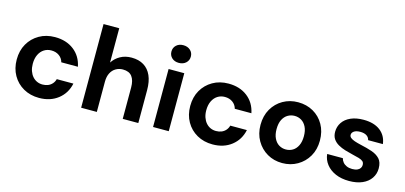

<svg xmlns="http://www.w3.org/2000/svg" viewBox="-64 -1153 3366 1596"><g transform="rotate(15 1618.5 -355.0)"><path d="M310 12Q234 12 175 -21.5Q116 -55 82.5 -114Q49 -173 49 -249Q49 -326 82.5 -384.5Q116 -443 175 -477Q234 -511 310 -511Q407 -511 472.5 -460.5Q538 -410 556 -322H413Q404 -356 376 -376Q348 -396 309 -396Q274 -396 246.5 -378.5Q219 -361 203 -328Q187 -295 187 -249Q187 -215 196.5 -188Q206 -161 222.5 -142Q239 -123 261 -113Q283 -103 309 -103Q335 -103 356 -111.5Q377 -120 392 -137Q407 -154 413 -177H556Q538 -91 472 -39.5Q406 12 310 12Z M670 0V-720H805V-425Q830 -464 872 -487.5Q914 -511 969 -511Q1031 -511 1074 -484.5Q1117 -458 1139.5 -407.5Q1162 -357 1162 -283V0H1028V-270Q1028 -331 1003 -364Q978 -397 924 -397Q891 -397 863.5 -381Q836 -365 820.5 -334.5Q805 -304 805 -260V0Z M1289 0V-499H1424V0ZM1357 -570Q1320 -570 1297 -591.5Q1274 -613 1274 -646Q1274 -679 1297 -700.5Q1320 -722 1357 -722Q1394 -722 1417.5 -700.5Q1441 -679 1441 -646Q1441 -613 1417.5 -591.5Q1394 -570 1357 -570Z M1803 12Q1727 12 1668 -21.5Q1609 -55 1575.5 -114Q1542 -173 1542 -249Q1542 -326 1575.5 -384.5Q1609 -443 1668 -477Q1727 -511 1803 -511Q1900 -511 1965.5 -460.5Q2031 -410 2049 -322H1906Q1897 -356 1869 -376Q1841 -396 1802 -396Q1767 -396 1739.5 -378.5Q1712 -361 1696 -328Q1680 -295 1680 -249Q1680 -215 1689.5 -188Q1699 -161 1715.5 -142Q1732 -123 1754 -113Q1776 -103 1802 -103Q1828 -103 1849 -111.5Q1870 -120 1885 -137Q1900 -154 1906 -177H2049Q2031 -91 1965 -39.5Q1899 12 1803 12Z M2402 12Q2330 12 2272.5 -21.5Q2215 -55 2181 -114Q2147 -173 2147 -249Q2147 -327 2181 -386Q2215 -445 2273 -478Q2331 -511 2402 -511Q2475 -511 2533 -478Q2591 -445 2624.5 -386Q2658 -327 2658 -249Q2658 -172 2624 -113.5Q2590 -55 2532 -21.5Q2474 12 2402 12ZM2402 -105Q2435 -105 2461.5 -121Q2488 -137 2504 -169.5Q2520 -202 2520 -250Q2520 -298 2504 -330Q2488 -362 2461.5 -378Q2435 -394 2403 -394Q2371 -394 2344 -378Q2317 -362 2301 -330Q2285 -298 2285 -249Q2285 -202 2301 -169.5Q2317 -137 2343.5 -121Q2370 -105 2402 -105Z M2978 12Q2911 12 2860.5 -10Q2810 -32 2780 -70.5Q2750 -109 2745 -158H2880Q2884 -140 2896.5 -124.5Q2909 -109 2929.5 -100Q2950 -91 2977 -91Q3004 -91 3021 -98.5Q3038 -106 3046 -118.5Q3054 -131 3054 -145Q3054 -166 3042 -176.5Q3030 -187 3006.5 -194Q2983 -201 2951 -208Q2917 -216 2883.5 -226Q2850 -236 2822 -252Q2794 -268 2777.5 -292.5Q2761 -317 2761 -354Q2761 -398 2785 -434Q2809 -470 2855 -490.5Q2901 -511 2965 -511Q3055 -511 3108.5 -470Q3162 -429 3171 -357H3044Q3039 -381 3018.5 -394Q2998 -407 2964 -407Q2929 -407 2910.5 -394Q2892 -381 2892 -362Q2892 -348 2904.5 -337.5Q2917 -327 2940.5 -319Q2964 -311 2995 -304Q3051 -292 3094.5 -277Q3138 -262 3164 -234Q3190 -206 3190 -152Q3190 -105 3164.5 -67.5Q3139 -30 3091.5 -9Q3044 12 2978 12Z"/></g></svg>

Font: DM Sans 20pt
Style: Bold
Weight: 700
Version: Version 4.004;gftools[0.9.30]